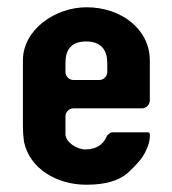

<svg xmlns="http://www.w3.org/2000/svg" viewBox="-20 -502 474 528"><path d="M43 -336V-155C43 -141 44 -126 46 -112C61 -40 134 6 217 6C270 6 307 -5 332 -27C356 -49 372 -68 379 -83C387 -98 392 -112 392 -127V-133C392 -136 390 -138 387 -138H288C283 -138 274 -130 273 -126C265 -107 247 -91 215 -91C190 -91 160 -112 160 -133V-182C160 -194 170 -204 182 -204H370C382 -204 392 -214 392 -226V-336C392 -421 314 -482 218 -482C131 -482 43 -420 43 -336ZM217 -388C259 -388 275 -363 275 -329V-304C275 -292 265 -282 253 -282H182C170 -282 160 -292 160 -304V-329C160 -362 173 -388 217 -388Z"/></svg>

Font: DIN Rundschrift
Style: Breit
Weight: 400
Width: 7
Version: Version 1.027